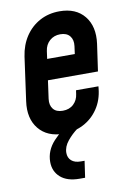

<svg xmlns="http://www.w3.org/2000/svg" viewBox="-89 -615 618 907"><g transform="rotate(-10 220.0 -162.0)"><path d="M181.5 12.5Q103 12.5 62.2 -37.8Q21.5 -88 33 -169.5L62 -378.5Q70 -433 97.2 -474Q124.5 -515 166.8 -537.8Q209 -560.5 261.5 -560.5Q340 -560.5 380.5 -510.5Q421 -460.5 410 -378.5L391.5 -249H136L150 -349H298L303 -386Q307 -416 292 -434.5Q277 -453 246 -453Q216 -453 195.2 -434.5Q174.5 -416 170.5 -386L139.5 -162Q135.5 -132 150.2 -113.5Q165 -95 196 -95Q228 -95 248 -114Q268 -133 271.5 -162L274 -179.5H381.5L380.5 -169.5Q375 -114 347.2 -73Q319.5 -32 276.5 -9.8Q233.5 12.5 181.5 12.5ZM218.5 235Q159 235 127 206.8Q95 178.5 95 133Q95 78.5 135.2 34.8Q175.5 -9 232 -39.5H254.5L249.5 0Q222 20 199.8 47.2Q177.5 74.5 177.5 104Q177.5 127.5 193.2 141.5Q209 155.5 238 155.5H256L244.5 235Z"/></g></svg>

Font: Mohave SemiBold
Style: Italic
Weight: 600
Italic angle: -8°
Designer: Gumpita Rahayu
Foundry: Tokotype
Version: Version 2.003